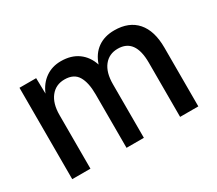

<svg xmlns="http://www.w3.org/2000/svg" viewBox="-104 -756 1093 968"><g transform="rotate(-30 442.5 -272.0)"><path d="M75 0V-532H172L174 -441Q194 -490 232.5 -517Q271 -544 322 -544Q382 -544 422 -515Q462 -486 479 -434Q497 -488 536.5 -516Q576 -544 633 -544Q718 -544 763.5 -492Q809 -440 809 -342V0H703V-316Q703 -455 602 -455Q551 -455 521.5 -417.5Q492 -380 492 -312V0H391V-312Q391 -380 368.5 -417.5Q346 -455 292 -455Q241 -455 211 -417Q181 -379 181 -312V0Z"/></g></svg>

Font: Geist Med
Style: Regular
Weight: 400
Designer: Basement.studio, Andrés Briganti, Mateo Zaragoza
Foundry: Basement.studio, Vercel, Andrés Briganti, Guido Ferreyra, Mateo Zaragoza
Version: Version 1.401